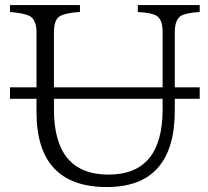

<svg xmlns="http://www.w3.org/2000/svg" viewBox="-20 -735 832 768"><path d="M778.8 -687Q732.4 -684.1 710 -674.8Q679.2 -661.6 679.2 -606.9V-385.7H778.8V-339.8H679.2V-293Q679.2 13.2 407.2 13.2Q126 13.2 126 -287.1V-339.8H20V-385.7H126V-606Q126 -656.7 97.2 -671.9Q74.2 -682.6 20 -687V-714.8H299.8V-687Q245.1 -684.1 220.7 -670.9Q195.8 -657.7 195.8 -606V-385.7H630.4V-606.9Q630.4 -659.2 604.5 -672.9Q584 -684.1 531.2 -687V-714.8H778.8ZM195.8 -339.8V-296.9Q195.8 -36.6 414.1 -36.6Q630.4 -36.6 630.4 -296.9V-339.8Z"/></svg>

Font: I.MingCP
Style: Regular
Weight: 400
Designer: I.Font Project
Version: Version 8.000; Sep 06, 2022